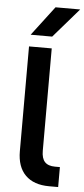

<svg xmlns="http://www.w3.org/2000/svg" viewBox="-61 -943 429 977"><g transform="rotate(5 154.0 -455.0)"><path d="M229 0Q150 0 107.5 -42.5Q65 -85 65 -165V-700H181V-177Q181 -138 198 -120Q215 -102 250 -102H275V0H229ZM182 -910H308L178 -760H68Z"/></g></svg>

Font: PT Root UI Web Bold
Style: Regular
Weight: 700
Designer: Vitaly Kuzmin
Foundry: ParaType Ltd.
Version: Version 1.000W